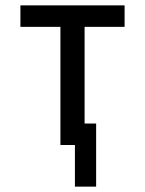

<svg xmlns="http://www.w3.org/2000/svg" viewBox="-20 -540 540 715"><path d="M259 155V0H205V-440H56V-520H444V-440H295V-80H338V155Z"/></svg>

Font: Iosevka Medium
Style: Regular
Weight: 500
Monospace: yes
Designer: Belleve Invis
Foundry: Belleve Invis
Version: Version 32.5.0; ttfautohint (v1.8.4)